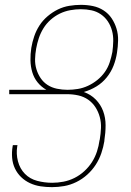

<svg xmlns="http://www.w3.org/2000/svg" viewBox="-20 -763 540 791"><path d="M194 8Q170 8 147 4.5Q124 1 103.5 -8.5Q83 -18 67 -33.5Q51 -49 41.5 -69Q32 -89 30 -112.5Q28 -136 32 -160L33 -165H52L51 -160Q46 -129 54 -98.5Q62 -68 82.5 -47Q103 -26 133 -18Q163 -10 195 -10Q218 -10 241.5 -14.5Q265 -19 287 -30Q309 -41 327.5 -58Q346 -75 359 -95.5Q372 -116 379.5 -139Q387 -162 390 -185L391 -188Q395 -212 396 -235.5Q397 -259 391 -281Q385 -303 373 -321.5Q361 -340 343 -352.5Q325 -365 302.5 -370Q280 -375 256 -375H18V-393H171Q150 -405 135 -423.5Q120 -442 113 -465.5Q106 -489 105.5 -514.5Q105 -540 109 -566Q113 -590 121 -613.5Q129 -637 142.5 -658Q156 -679 176 -696Q196 -713 218.5 -724Q241 -735 265.5 -739Q290 -743 313 -743Q339 -743 363 -738Q387 -733 407 -720Q427 -707 440 -687.5Q453 -668 460 -645Q467 -622 466.5 -596.5Q466 -571 462 -546Q458 -519 448 -493Q438 -467 420 -444.5Q402 -422 377.5 -407Q353 -392 325 -384Q354 -374 374.5 -353Q395 -332 405 -305Q415 -278 415 -247Q415 -216 410 -185V-182Q406 -157 397.5 -132Q389 -107 374.5 -84.5Q360 -62 339.5 -43.5Q319 -25 294.5 -13Q270 -1 244.5 3.5Q219 8 194 8ZM258 -393Q279 -393 300.5 -396.5Q322 -400 342.5 -409.5Q363 -419 381 -433.5Q399 -448 412 -466.5Q425 -485 432 -506.5Q439 -528 443 -549Q446 -571 446.5 -593.5Q447 -616 441.5 -636.5Q436 -657 424.5 -674.5Q413 -692 395.5 -704Q378 -716 357 -720.5Q336 -725 313 -725Q292 -725 269.5 -721Q247 -717 226.5 -707Q206 -697 188.5 -681.5Q171 -666 159 -646.5Q147 -627 140 -606Q133 -585 129 -563Q125 -541 124.5 -519.5Q124 -498 130 -478Q136 -458 147.5 -441Q159 -424 176 -413Q193 -402 214.5 -397.5Q236 -393 258 -393Z"/></svg>

Font: Iosevka Thin
Style: Italic
Weight: 100
Italic angle: -9°
Monospace: yes
Designer: Belleve Invis
Foundry: Belleve Invis
Version: Version 32.5.0; ttfautohint (v1.8.4)